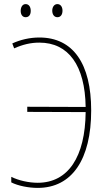

<svg xmlns="http://www.w3.org/2000/svg" viewBox="-20 -907 522 937"><path d="M81 -854C81 -837 89 -823 105 -823C122 -823 130 -836 130 -854C130 -872 122 -887 105 -887C89 -887 81 -871 81 -854ZM235 -855C235 -837 244 -823 260 -823C277 -823 285 -837 285 -855C285 -873 276 -887 260 -887C244 -887 235 -872 235 -855ZM164 10C332 10 425 -130 425 -368C425 -596 337 -724 172 -724C125 -724 79 -713 40 -695L49 -671C92 -690 130 -699 172 -699C314 -699 395 -588 398 -385L113 -386V-361L398 -360C396 -142 313 -15 164 -15C121 -15 71 -26 35 -44V-17C68 0 120 10 164 10Z"/></svg>

Font: Noto Sans Condensed Thin
Style: Regular
Weight: 100
Width: 3
Designer: Monotype Design Team
Foundry: Monotype Imaging Inc.
Version: Version 2.013